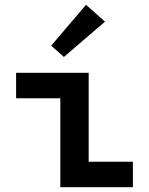

<svg xmlns="http://www.w3.org/2000/svg" viewBox="-20 -779 620 799"><path d="M231 0V-370H47V-476H349V-106H533V0ZM246 -542 193 -589 338 -759 417 -689Z"/></svg>

Font: Sometype Mono
Style: Bold
Weight: 700
Monospace: yes
Designer: Ryoichi Tsunekawa
Foundry: Dharma Type
Version: Version 1.000; ttfautohint (v1.8.3)